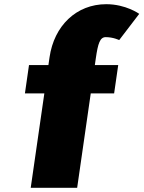

<svg xmlns="http://www.w3.org/2000/svg" viewBox="-20 -895 684 915"><path d="M210.7 -585H118.2L98.8 -450H191.3L126.4 0H347.7L412.5 -450H523.9L543.4 -585H432L436.6 -617C446.8 -688 456.4 -718 483.8 -718C520 -718 548 -704 548 -704L643.5 -829C643.5 -829 580.1 -875 486.4 -875C343.8 -875 237.7 -772 216.1 -622Z"/></svg>

Font: Blink
Style: WideObl
Weight: 400
Designer: Mew Too
Foundry: Cannot Into Space Fonts
Version: Version 001.000